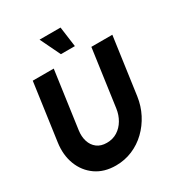

<svg xmlns="http://www.w3.org/2000/svg" viewBox="-209 -1037 1107 1189"><g transform="rotate(-30 344.5 -443.0)"><path d="M273 13Q189 13 130.5 -28Q72 -69 45.5 -138.2Q19 -207.5 31 -292L88 -700H238L181 -292Q175 -249.5 186 -214.2Q197 -179 224.2 -158Q251.5 -137 294 -137Q337 -137 369.8 -157.8Q402.5 -178.5 423.2 -213.8Q444 -249 450 -292L507 -700H657L600 -292Q591 -228.5 562.5 -173.2Q534 -118 490.5 -76Q447 -34 391.5 -10.5Q336 13 273 13ZM251.5 -899H401.5L421 -755H321Z"/></g></svg>

Font: Urbanist Black
Style: Italic
Weight: 900
Italic angle: -8°
Designer: Corey Hu
Foundry: Corey Hu
Version: Version 1.330; ttfautohint (v1.8.4.7-5d5b)